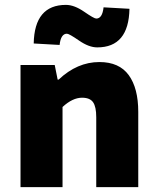

<svg xmlns="http://www.w3.org/2000/svg" viewBox="-20 -766 640 786"><path d="M64 0V-500H204L216 -440H220Q296 -512 387 -512Q468 -512 507 -458.5Q546 -405 546 -308V0H374V-286Q374 -329 361 -347.5Q348 -366 316 -366Q277 -366 236 -328V0ZM378 -572Q344 -572 303.5 -600Q263 -628 254 -628Q229 -628 224 -582L118 -588Q121 -746 250 -746Q284 -746 324.5 -718Q365 -690 374 -690Q399 -690 404 -736L510 -730Q507 -572 378 -572Z"/></svg>

Font: TypoPRO Source Code Pro
Style: Regular
Weight: 900
Monospace: yes
Designer: Paul D. Hunt, Teo Tuominen
Foundry: Adobe Systems Incorporated
Version: Version 2.010;PS 1.0;hotconv 1.0.84;makeotf.lib2.5.63406